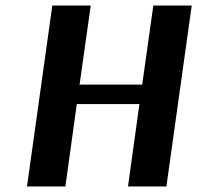

<svg xmlns="http://www.w3.org/2000/svg" viewBox="-20 -670 709 690"><path d="M578 0H440L481 -296H256L215 0H77L168 -650H306L266 -366H491L531 -650H669Z"/></svg>

Font: Arsenal SC
Style: Bold Italic
Weight: 700
Italic angle: -9.10001°
Designer: Andrij Shevchenko
Foundry: Stairsfor
Version: Version 2.001; ttfautohint (v1.8.4.7-5d5b)